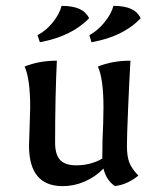

<svg xmlns="http://www.w3.org/2000/svg" viewBox="-20 -624 535 655"><path d="M79 -127 81 -190 83 -257Q83 -355 64 -397Q113 -417 174 -417Q168 -295 168 -137Q168 -97 185 -78.5Q202 -60 240 -60Q289 -60 329 -83Q329 -150 332 -202L333 -257Q333 -355 314 -397Q363 -417 425 -417Q421 -348 417 -253.5Q413 -159 413 -127Q413 -91 421 -70Q429 -49 452 -25Q416 5 372 11Q342 -10 333 -49Q306 -21 269.5 -5Q233 11 194 11Q79 11 79 -127ZM108 -504Q137 -519 160 -547.5Q183 -576 190 -604Q227 -604 250 -594Q273 -584 284 -562Q225 -500 116 -480ZM285 -504Q314 -520 337 -548.5Q360 -577 367 -604Q404 -604 426.5 -594Q449 -584 460 -562Q401 -499 292 -480Z"/></svg>

Font: Mirza
Style: Regular
Weight: 400
Designer: Arabic design by Kourosh Beigpour, Latin design by Eduardo Tunni, engineering by Lasse Fister
Version: Version 1.000